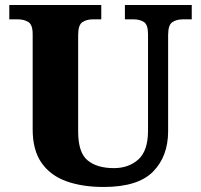

<svg xmlns="http://www.w3.org/2000/svg" viewBox="-20 -734 799 764"><path d="M392 10Q307 10 243.5 -13Q180 -36 145 -86.5Q110 -137 110 -219V-598Q110 -636 92.5 -646.5Q75 -657 52 -657H17V-714H383V-657H349Q325 -657 308 -646Q291 -635 291 -594V-210Q291 -127 328.5 -96Q366 -65 433 -65Q492 -65 530.5 -99.5Q569 -134 569 -214V-598Q569 -636 552.5 -646.5Q536 -657 512 -657H477V-714H743V-657H707Q683 -657 666 -646Q649 -635 649 -594V-212Q649 -112 589 -51Q529 10 392 10Z"/></svg>

Font: Noto Serif Tamil ExtraBold
Style: Regular
Weight: 800
Designer: Indian Type Foundry, Tom Grace, and the Monotype Design Team
Foundry: Monotype Imaging Inc.
Version: Version 2.004; ttfautohint (v1.8.4.7-5d5b)